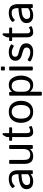

<svg xmlns="http://www.w3.org/2000/svg" viewBox="1597 -2328 927 4161"><g transform="rotate(-90 2060.5 -247.5)"><path d="M41.5 -136.7Q41.5 -223.6 122.8 -264.2Q204.1 -304.7 365.7 -311.5V-344.7Q365.7 -390.6 345 -424.1Q324.2 -457.5 262.7 -457.5Q223.6 -457.5 200.2 -450Q176.8 -442.4 157.5 -429.9Q138.2 -417.5 120.6 -397.9Q107.4 -383.3 95.7 -396.5L70.3 -425.8Q59.6 -438 77.6 -455.1Q103.5 -479.5 127.9 -491.7Q152.3 -503.9 188.7 -512.5Q225.1 -521 262.7 -521Q364.7 -521 408.2 -468.5Q451.7 -416 451.7 -324.7V-22Q451.7 0 429.7 0H385.7Q366.7 0 366.7 -22V-45.9H365.7Q327.1 -15.6 290.3 -3.7Q253.4 8.3 208 8.3Q127.9 8.3 84.7 -30Q41.5 -68.4 41.5 -136.7ZM130.4 -134.8Q130.4 -104.5 143.1 -86.2Q155.8 -67.9 178.2 -62.7Q200.7 -57.6 225.1 -57.6Q262.7 -57.6 296.4 -64.9Q330.1 -72.3 365.7 -103.5V-247.6Q267.1 -240.2 225.1 -229.7Q183.1 -219.2 156.7 -193.6Q130.4 -168 130.4 -134.8Z M589.4 -178.7V-490.7Q589.4 -512.7 611.3 -512.7H653.3Q675.3 -512.7 675.3 -490.7V-202.1Q675.3 -106.4 707 -80.8Q738.8 -55.2 785.6 -55.2Q847.2 -55.2 879.9 -93Q912.6 -130.9 912.6 -222.7V-490.7Q912.6 -512.7 934.6 -512.7H976.6Q998.5 -512.7 998.5 -490.7V-22Q998.5 0 976.6 0H935.5Q913.6 0 913.6 -22V-61H911.6Q879.9 -25.9 843.3 -8.8Q806.6 8.3 753.9 8.3Q668.5 8.3 628.9 -41.7Q589.4 -91.8 589.4 -178.7Z M1112.3 -448.2Q1090.3 -448.2 1090.3 -465.3V-495.6Q1090.3 -512.7 1112.3 -512.7H1169.9V-556.6Q1169.9 -566.4 1174.8 -575.2L1209 -637.2Q1218.3 -654.3 1224.1 -654.3H1241.2Q1255.9 -654.3 1255.9 -637.2V-512.7H1359.9Q1381.8 -512.7 1381.8 -495.6V-465.3Q1381.8 -448.2 1359.9 -448.2H1255.9V-137.2Q1255.9 -85.9 1271.2 -70.6Q1286.6 -55.2 1308.1 -55.2Q1324.7 -55.2 1347.9 -64.9Q1371.1 -74.7 1379.9 -81.5Q1388.7 -88.4 1393.6 -77.1L1409.7 -39.6Q1413.6 -29.8 1403.8 -23.9Q1384.8 -12.7 1348.1 -2.2Q1311.5 8.3 1274.9 8.3Q1224.1 8.3 1197 -28.3Q1169.9 -64.9 1169.9 -131.8V-448.2Z M1479 -256.3Q1479 -371.1 1539.8 -446Q1600.6 -521 1717.8 -521Q1835 -521 1895.8 -446Q1956.5 -371.1 1956.5 -256.3Q1956.5 -141.6 1895.8 -66.7Q1835 8.3 1717.8 8.3Q1600.6 8.3 1539.8 -66.7Q1479 -141.6 1479 -256.3ZM1569.8 -256.3Q1569.8 -153.8 1610.4 -104.5Q1650.9 -55.2 1717.8 -55.2Q1784.7 -55.2 1825.2 -104.5Q1865.7 -153.8 1865.7 -256.3Q1865.7 -358.9 1825.2 -408.2Q1784.7 -457.5 1717.8 -457.5Q1650.9 -457.5 1610.4 -408.2Q1569.8 -358.9 1569.8 -256.3Z M2089.4 195.3Q2067.4 195.3 2067.4 173.3V-490.7Q2067.4 -512.7 2089.4 -512.7H2130.4Q2147.9 -512.7 2149.4 -490.7L2152.3 -451.7H2153.3Q2180.2 -483.9 2213.9 -502.4Q2247.6 -521 2303.7 -521Q2401.4 -521 2452.1 -441.2Q2502.9 -361.3 2502.9 -256.3Q2502.9 -151.4 2452.1 -71.5Q2401.4 8.3 2303.7 8.3Q2247.6 8.3 2213.9 -10.3Q2180.2 -28.8 2153.3 -61H2152.3Q2153.3 -46.4 2153.3 -31.2V173.3Q2153.3 195.3 2131.3 195.3ZM2153.3 -200.2Q2153.3 -127 2188.2 -91.1Q2223.1 -55.2 2275.9 -55.2Q2350.1 -55.2 2381.1 -110.8Q2412.1 -166.5 2412.1 -256.3Q2412.1 -346.2 2381.1 -401.9Q2350.1 -457.5 2275.9 -457.5Q2223.1 -457.5 2188.2 -421.6Q2153.3 -385.7 2153.3 -312.5Z M2635.7 0Q2613.8 0 2613.8 -22V-490.7Q2613.8 -512.7 2635.7 -512.7H2677.7Q2699.7 -512.7 2699.7 -490.7V-22Q2699.7 0 2677.7 0ZM2635.7 -605.5Q2613.8 -605.5 2613.8 -627.4V-669.4Q2613.8 -691.4 2635.7 -691.4H2677.7Q2699.7 -691.4 2699.7 -669.4V-627.4Q2699.7 -605.5 2677.7 -605.5Z M2818.4 -47.9Q2803.2 -62 2812 -74.2L2834 -105Q2844.7 -119.6 2865.7 -103.5Q2894.5 -81.5 2929.9 -68.4Q2965.3 -55.2 3010.7 -55.2Q3037.6 -55.2 3058.6 -61.8Q3079.6 -68.4 3095.5 -86.4Q3111.3 -104.5 3111.3 -134.8Q3111.3 -152.3 3103.8 -168Q3096.2 -183.6 3080.3 -193.1Q3064.5 -202.6 3049.3 -208Q3024.4 -217.3 2999.8 -223.4Q2975.1 -229.5 2935.1 -242.2Q2908.2 -250.5 2884.3 -265.9Q2860.4 -281.2 2842.5 -307.6Q2824.7 -334 2824.7 -380.4Q2824.7 -427.7 2853.5 -461.9Q2882.3 -496.1 2925.8 -508.5Q2969.2 -521 3010.3 -521Q3070.8 -521 3107.7 -507.1Q3144.5 -493.2 3171.4 -474.1Q3187 -462.9 3175.8 -448.2L3153.8 -418.9Q3143.6 -404.8 3122.1 -419.9Q3104 -432.6 3070.8 -443.8Q3037.6 -455.1 3012.7 -455.1Q2981.9 -455.1 2960 -448.2Q2938 -441.4 2924.3 -424.8Q2910.6 -408.2 2910.6 -385.7Q2910.6 -368.7 2916 -355.2Q2921.4 -341.8 2936 -330.6Q2950.7 -319.3 2977.1 -312.5Q3018.1 -301.8 3052 -293Q3085.9 -284.2 3113.3 -271.5Q3148.9 -254.9 3168.2 -234.9Q3187.5 -214.8 3194.8 -191.7Q3202.1 -168.5 3202.1 -140.1Q3202.1 -87.9 3171.1 -51.8Q3140.1 -15.6 3102.1 -3.7Q3064 8.3 3010.3 8.3Q2937.5 8.3 2885.5 -12.5Q2833.5 -33.2 2818.4 -47.9Z M3274.4 -448.2Q3252.4 -448.2 3252.4 -465.3V-495.6Q3252.4 -512.7 3274.4 -512.7H3332V-556.6Q3332 -566.4 3336.9 -575.2L3371.1 -637.2Q3380.4 -654.3 3386.2 -654.3H3403.3Q3418 -654.3 3418 -637.2V-512.7H3522Q3543.9 -512.7 3543.9 -495.6V-465.3Q3543.9 -448.2 3522 -448.2H3418V-137.2Q3418 -85.9 3433.3 -70.6Q3448.7 -55.2 3470.2 -55.2Q3486.8 -55.2 3510 -64.9Q3533.2 -74.7 3542 -81.5Q3550.8 -88.4 3555.7 -77.1L3571.8 -39.6Q3575.7 -29.8 3565.9 -23.9Q3546.9 -12.7 3510.3 -2.2Q3473.6 8.3 3437 8.3Q3386.2 8.3 3359.1 -28.3Q3332 -64.9 3332 -131.8V-448.2Z M3641.1 -136.7Q3641.1 -223.6 3722.4 -264.2Q3803.7 -304.7 3965.3 -311.5V-344.7Q3965.3 -390.6 3944.6 -424.1Q3923.8 -457.5 3862.3 -457.5Q3823.2 -457.5 3799.8 -450Q3776.4 -442.4 3757.1 -429.9Q3737.8 -417.5 3720.2 -397.9Q3707 -383.3 3695.3 -396.5L3669.9 -425.8Q3659.2 -438 3677.2 -455.1Q3703.1 -479.5 3727.5 -491.7Q3752 -503.9 3788.3 -512.5Q3824.7 -521 3862.3 -521Q3964.4 -521 4007.8 -468.5Q4051.3 -416 4051.3 -324.7V-22Q4051.3 0 4029.3 0H3985.4Q3966.3 0 3966.3 -22V-45.9H3965.3Q3926.8 -15.6 3889.9 -3.7Q3853 8.3 3807.6 8.3Q3727.5 8.3 3684.3 -30Q3641.1 -68.4 3641.1 -136.7ZM3730 -134.8Q3730 -104.5 3742.7 -86.2Q3755.4 -67.9 3777.8 -62.7Q3800.3 -57.6 3824.7 -57.6Q3862.3 -57.6 3896 -64.9Q3929.7 -72.3 3965.3 -103.5V-247.6Q3866.7 -240.2 3824.7 -229.7Q3782.7 -219.2 3756.3 -193.6Q3730 -168 3730 -134.8Z"/></g></svg>

Font: Istok Web
Style: Regular
Weight: 400
Designer: Andrey V. Panov
Foundry: Andrey V. Panov
Version: Version 1.0.2g